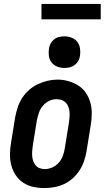

<svg xmlns="http://www.w3.org/2000/svg" viewBox="-20 -944 540 972"><path d="M205 8Q176 8 148 2Q120 -4 97 -19.5Q74 -35 59 -58Q44 -81 37 -108Q30 -135 30.5 -164Q31 -193 36 -222L57 -352Q62 -377 70 -401.5Q78 -426 92.5 -448.5Q107 -471 127.5 -489Q148 -507 172 -518Q196 -529 221 -535Q246 -541 271 -541Q300 -541 327.5 -533Q355 -525 378 -510Q401 -495 416 -472Q431 -449 438 -422Q445 -395 444.5 -366Q444 -337 439 -308L418 -178Q414 -153 405.5 -128.5Q397 -104 382.5 -81.5Q368 -59 348 -41Q328 -23 304 -12Q280 -1 254.5 3.5Q229 8 205 8ZM207 -88Q226 -88 245 -96.5Q264 -105 277.5 -120.5Q291 -136 298 -155Q305 -174 308 -193L329 -323Q331 -337 332 -350.5Q333 -364 332 -377Q331 -390 326.5 -402.5Q322 -415 313.5 -424Q305 -433 292.5 -437.5Q280 -442 266 -442Q247 -442 228.5 -433Q210 -424 197 -408.5Q184 -393 177.5 -374.5Q171 -356 167 -337L146 -207Q144 -193 143 -179.5Q142 -166 143 -153Q144 -140 148.5 -128Q153 -116 161 -106.5Q169 -97 181 -92.5Q193 -88 207 -88ZM306 -600Q287 -600 269.5 -607Q252 -614 241 -628Q230 -642 227.5 -661Q225 -680 228 -699Q230 -713 237 -725Q244 -737 255 -745.5Q266 -754 279.5 -757Q293 -760 306 -760Q325 -760 343 -753Q361 -746 371.5 -732Q382 -718 385 -699Q388 -680 385 -661Q383 -647 376 -635Q369 -623 357.5 -614.5Q346 -606 332.5 -603Q319 -600 306 -600ZM190 -846V-924H490V-846Z"/></svg>

Font: Iosevka Slab
Style: Bold Italic
Weight: 700
Italic angle: -9°
Monospace: yes
Designer: Belleve Invis
Foundry: Belleve Invis
Version: Version 11.1.0; ttfautohint (v1.8.3)